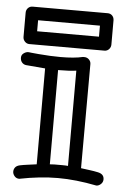

<svg xmlns="http://www.w3.org/2000/svg" viewBox="-50 -696 487 746"><g transform="rotate(5 193.5 -323.5)"><path d="M237.8 -425.8Q212.9 -421.9 170.9 -421.9H167V-54.2Q176.3 -55.2 185.1 -55.2Q202.6 -55.2 215.8 -55.2Q229 -55.2 237.8 -54.2ZM354 12.2Q273.4 -3.9 203.6 -3.9Q133.8 -3.9 53.2 12.2Q42 12.2 34.9 3.9Q27.8 -4.4 27.8 -13.7Q27.8 -22.9 33.4 -30.3Q39.1 -37.6 52 -40.3Q64.9 -43 82.3 -45.2Q99.6 -47.4 116.2 -49.8V-423.8L41 -430.2Q31.2 -431.6 25.1 -439Q19 -446.3 19 -457.3Q19 -468.3 27.8 -474.6Q36.6 -481 44.9 -481H47.9Q48.3 -481 59.1 -479.7Q69.8 -478.5 86.9 -477.1Q133.3 -473.1 171.9 -473.1Q225.6 -473.1 258.8 -481H264.2Q275.4 -481 282.7 -473.4Q290 -465.8 290 -456.1L289.1 -49.8Q306.2 -47.4 323.5 -45.2Q340.8 -43 354.5 -40Q379.9 -35.2 379.9 -14.2Q379.9 -2.9 371.6 4.6Q363.3 12.2 354 12.2ZM314 -564.9V-607.9H72.8V-564.9ZM364.7 -538.6Q364.7 -528.3 357.7 -520.5Q350.6 -512.7 339.8 -512.7H46.9Q36.6 -512.7 29.3 -520.5Q22 -528.3 22 -538.6V-632.8Q22 -644 29.3 -651.4Q36.6 -658.7 46.9 -658.7H339.8Q350.6 -658.7 357.7 -651.4Q364.7 -644 364.7 -632.8Z"/></g></svg>

Font: Ribeye Marrow
Style: Regular
Weight: 400
Designer: Astigmatic (AOETI)
Foundry: Astigmatic (AOETI)
Version: Version 1.000